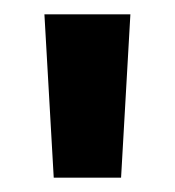

<svg xmlns="http://www.w3.org/2000/svg" viewBox="-20 -775 244 268"><path d="M55 -527 42 -755H162L149 -527Z"/></svg>

Font: DM Sans 12pt ExtraBold
Style: Regular
Weight: 800
Version: Version 4.004;gftools[0.9.30]